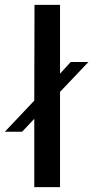

<svg xmlns="http://www.w3.org/2000/svg" viewBox="-58 -770 413 790"><path d="M306 -515H233L190 -468L189 -467V-750H84L83 -356L-38 -228H33L83 -281V0H189V-392L190 -393Z"/></svg>

Font: Oakes Medium
Style: Regular
Weight: 500
Designer: Samuel Oakes
Foundry: Samuel Oakes
Version: Version 1.003;PS 001.003;hotconv 1.0.88;makeotf.lib2.5.64775